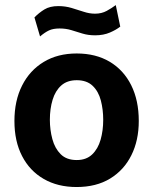

<svg xmlns="http://www.w3.org/2000/svg" viewBox="-20 -742 616 772"><path d="M288 10Q212 10 155.8 -22.5Q99.5 -55 68.8 -114.5Q38 -174 38 -255.5Q38 -337 68.8 -398Q99.5 -459 155.8 -493Q212 -527 288.5 -527Q365 -527 421 -493.8Q477 -460.5 507.5 -399.5Q538 -338.5 538 -255.5Q538 -177.5 508.2 -117.8Q478.5 -58 422.8 -24Q367 10 288 10ZM288.5 -98.5Q327 -98.5 350.5 -121Q374 -143.5 384.5 -180.2Q395 -217 395 -260.5Q395 -301.5 385.5 -338Q376 -374.5 352.5 -397Q329 -419.5 288.5 -419.5Q250 -419.5 226.2 -398.2Q202.5 -377 191.5 -340.8Q180.5 -304.5 180.5 -260.5Q180.5 -220 190.5 -182.8Q200.5 -145.5 224 -122Q247.5 -98.5 288.5 -98.5ZM141 -595.5 118.5 -672Q136.5 -690.5 158.5 -704Q180.5 -717.5 214.5 -717.5Q242.5 -717.5 267.8 -710Q293 -702.5 316.2 -694.8Q339.5 -687 362 -687Q388.5 -687 409 -698.2Q429.5 -709.5 445.5 -721.5L463.5 -635Q448 -622.5 422 -611.2Q396 -600 362.5 -600Q334.5 -600 311.8 -607Q289 -614 267 -620.8Q245 -627.5 219.5 -627.5Q194 -627.5 177.2 -619.8Q160.5 -612 141 -595.5Z"/></svg>

Font: Public Sans Thin
Style: Bold
Weight: 700
Version: Version 2.001